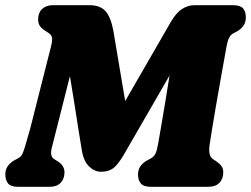

<svg xmlns="http://www.w3.org/2000/svg" viewBox="-20 -720 968 740"><path d="M228.5 -56Q228.5 -31 213.8 -15.5Q199 0 171.5 0H49.5Q20.5 0 10.5 -13.8Q0.5 -27.5 0.5 -47.5Q0.5 -68 11.2 -81.5Q22 -95 35 -102L50 -110Q58.5 -114.5 63.5 -122Q68.5 -129.5 75.8 -152.8Q83 -176 97 -226.5L176 -538.5Q183 -565.5 180.2 -576Q177.5 -586.5 167 -593L153.5 -602Q140.5 -610 133.8 -619.8Q127 -629.5 127 -645Q127 -671 142.5 -685.5Q158 -700 184 -700H324.5Q366 -700 386.5 -677.2Q407 -654.5 417 -601Q425.5 -551.5 437.5 -478.8Q449.5 -406 462.5 -330.5L637.5 -634Q658.5 -670.5 681.5 -685.2Q704.5 -700 729 -700H878.5Q905.5 -700 916.5 -688Q927.5 -676 927.5 -653Q927.5 -632.5 917 -619.2Q906.5 -606 893.5 -599L877.5 -590.5Q860.5 -581 854 -545.5Q850 -524 843 -484.8Q836 -445.5 827.5 -398Q819 -350.5 811 -303.8Q803 -257 796.8 -219.2Q790.5 -181.5 788 -162.5Q781.5 -119.5 800.5 -107L814 -98Q826 -90 833.2 -80.5Q840.5 -71 840.5 -55.5Q840.5 -31 825.8 -15.5Q811 0 783 0H561.5Q533.5 0 522.8 -12.8Q512 -25.5 512 -47.5Q512 -67.5 522.5 -81Q533 -94.5 546.5 -101.5L561.5 -109.5Q573.5 -116 579.2 -128Q585 -140 590 -169Q594.5 -194 601.8 -236.8Q609 -279.5 617.5 -330.2Q626 -381 633.5 -429L458.5 -126Q435 -85.5 416.8 -71.8Q398.5 -58 369.5 -58Q345 -58 323.8 -78Q302.5 -98 295.5 -140Q290 -171 282.8 -218Q275.5 -265 267 -319.2Q258.5 -373.5 249.5 -426.5L180 -152Q171 -117.5 188.5 -107L202 -98.5Q228.5 -82 228.5 -56Z"/></svg>

Font: Fraunces 144pt S100 Black
Style: Italic
Weight: 900
Italic angle: -16°
Version: Version 1.000; ttfautohint (v1.8.3)